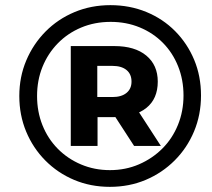

<svg xmlns="http://www.w3.org/2000/svg" viewBox="-20 -723 825 746"><path d="M407 3Q332 3 268 -24Q204 -51 156 -99.5Q108 -148 81.5 -212Q55 -276 55 -350Q55 -424 82 -488Q109 -552 157 -600.5Q205 -649 269.5 -676Q334 -703 409 -703Q484 -703 548.5 -676.5Q613 -650 660.5 -602Q708 -554 734.5 -490.5Q761 -427 761 -352Q761 -277 734 -212.5Q707 -148 658.5 -99.5Q610 -51 546 -24Q482 3 407 3ZM501 -156 405 -304H509L605 -156ZM407 -62Q468 -62 520 -84.5Q572 -107 611 -146Q650 -185 671.5 -238Q693 -291 693 -352Q693 -413 672 -465.5Q651 -518 613 -556.5Q575 -595 523 -616.5Q471 -638 410 -638Q348 -638 295.5 -616Q243 -594 204.5 -554.5Q166 -515 145 -463Q124 -411 124 -350Q124 -289 145 -236.5Q166 -184 204.5 -145Q243 -106 295 -84Q347 -62 407 -62ZM255 -156V-544H424Q504 -544 548.5 -507Q593 -470 593 -406Q593 -339 548.5 -303.5Q504 -268 424 -268H359V-156ZM358 -346H417Q452 -346 471.5 -362Q491 -378 491 -406Q491 -435 471.5 -451Q452 -467 417 -467H358Z"/></svg>

Font: MOST Montserrat
Style: Bold Italic
Weight: 700
Italic angle: -11.3°
Designer: Julieta Ulanovsky
Foundry: Julieta Ulanovsky
Version: Version 8.000;March 11, 2024;FontCreator 15.0.0.2926 64-bit